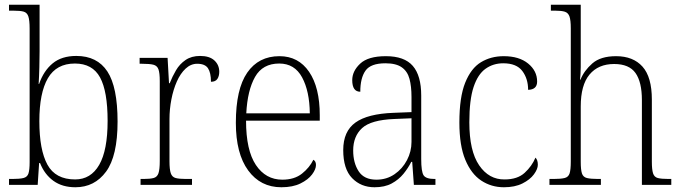

<svg xmlns="http://www.w3.org/2000/svg" viewBox="-20 -780 2877 810"><path d="M298 10Q243 10 205.5 -17Q168 -44 149 -92H145L139 0H18V-25H32Q63 -25 79 -29Q95 -33 100 -48Q105 -63 105 -96V-659Q105 -695 99.5 -711Q94 -727 79.5 -731Q65 -735 37 -735H18V-760H147V-564Q147 -536 146 -496Q145 -456 143 -426H145Q164 -481 202 -512.5Q240 -544 302 -544Q390 -544 433 -478.5Q476 -413 476 -267Q476 -122 427.5 -56Q379 10 298 10ZM297 -23Q363 -23 398.5 -84.5Q434 -146 434 -270Q434 -395 402 -453.5Q370 -512 296 -512Q218 -512 182 -450Q146 -388 146 -269Q146 -148 180 -85.5Q214 -23 297 -23Z M573 0V-25H585Q613 -25 628 -29Q643 -33 648.5 -49Q654 -65 654 -101V-438Q654 -472 648.5 -487.5Q643 -503 627 -507Q611 -511 579 -511H569V-536H687L693 -429H696Q707 -457 722.5 -483.5Q738 -510 763 -527Q788 -544 824 -544Q864 -544 884.5 -525Q905 -506 905 -477Q905 -459 897 -447Q889 -435 870 -435Q870 -473 857.5 -492Q845 -511 812 -511Q785 -511 763 -490.5Q741 -470 726 -436Q711 -402 703 -360.5Q695 -319 695 -278V-100Q695 -65 700.5 -49Q706 -33 721 -29Q736 -25 764 -25H790V0Z M1167 10Q1079 10 1027 -61Q975 -132 975 -262Q975 -404 1023 -473.5Q1071 -543 1159 -543Q1239 -543 1284 -477Q1329 -411 1329 -294V-271H1018Q1018 -146 1059.5 -84Q1101 -22 1171 -22Q1222 -22 1254 -47.5Q1286 -73 1302 -106Q1313 -100 1313 -84Q1313 -66 1296.5 -44Q1280 -22 1247.5 -6Q1215 10 1167 10ZM1287 -302Q1286 -395 1254.5 -453.5Q1223 -512 1158 -512Q1088 -512 1056 -455.5Q1024 -399 1019 -302Z M1560 10Q1503 10 1465.5 -28.5Q1428 -67 1428 -147Q1428 -226 1479.5 -263Q1531 -300 1640 -304L1716 -307V-371Q1716 -416 1707.5 -447.5Q1699 -479 1675 -496Q1651 -513 1606 -513Q1544 -513 1522 -482Q1500 -451 1500 -393Q1466 -393 1466 -442Q1466 -480 1499.5 -511.5Q1533 -543 1608 -543Q1686 -543 1721.5 -502Q1757 -461 1757 -377V-109Q1757 -56 1767 -40.5Q1777 -25 1813 -25H1817V0H1726L1719 -97H1715Q1702 -71 1682 -46.5Q1662 -22 1632.5 -6Q1603 10 1560 10ZM1568 -22Q1611 -22 1644.5 -45Q1678 -68 1697 -104.5Q1716 -141 1716 -181V-281L1643 -278Q1545 -274 1507.5 -239.5Q1470 -205 1470 -145Q1470 -93 1493 -57.5Q1516 -22 1568 -22Z M2106 10Q2053 10 2010.5 -18Q1968 -46 1943 -106Q1918 -166 1918 -263Q1918 -370 1942.5 -431Q1967 -492 2009 -517.5Q2051 -543 2105 -543Q2170 -543 2208 -512Q2246 -481 2246 -436Q2246 -402 2208 -401Q2208 -448 2183.5 -480.5Q2159 -513 2103 -513Q2061 -513 2028.5 -490Q1996 -467 1978 -413Q1960 -359 1960 -264Q1960 -143 2001.5 -82.5Q2043 -22 2109 -23Q2163 -23 2193.5 -51Q2224 -79 2239 -115Q2249 -105 2249 -85Q2249 -67 2232.5 -44.5Q2216 -22 2184 -6Q2152 10 2106 10Z M2298 0V-25H2315Q2346 -25 2362 -29Q2378 -33 2383 -48.5Q2388 -64 2388 -99V-660Q2388 -695 2382.5 -710.5Q2377 -726 2363 -730.5Q2349 -735 2323 -735H2304V-760H2430V-497Q2430 -483 2429 -468Q2428 -453 2427 -444H2429Q2444 -482 2479 -512.5Q2514 -543 2579 -543Q2651 -543 2690.5 -499Q2730 -455 2730 -360V-98Q2730 -65 2735 -49Q2740 -33 2755 -29Q2770 -25 2801 -25H2812V0H2688V-358Q2688 -434 2661 -472Q2634 -510 2571 -510Q2504 -510 2467 -465.5Q2430 -421 2430 -331V-98Q2430 -64 2435 -48.5Q2440 -33 2456 -29Q2472 -25 2503 -25H2515V0Z"/></svg>

Font: Noto Serif Georgian SemiCondensed ExtraLight
Style: Regular
Weight: 200
Width: 4
Designer: Monotype Design Team, Akaki Razmadze
Foundry: Google LLC
Version: Version 2.003; ttfautohint (v1.8.4.7-5d5b)